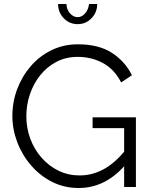

<svg xmlns="http://www.w3.org/2000/svg" viewBox="-20 -937 756 962"><path d="M374 5Q302 5 241.5 -25.5Q181 -56 136 -108Q91 -160 66.5 -224.5Q42 -289 42 -356Q42 -427 66.5 -491.5Q91 -556 135 -606.5Q179 -657 239 -686Q299 -715 370 -715Q475 -715 541 -672Q607 -629 641 -560L587 -524Q553 -590 496 -621Q439 -652 369 -652Q310 -652 262.5 -627Q215 -602 181.5 -560Q148 -518 130 -465Q112 -412 112 -355Q112 -295 132 -241.5Q152 -188 188.5 -146.5Q225 -105 273.5 -81.5Q322 -58 379 -58Q440 -58 495.5 -87Q551 -116 602 -177V-295H444V-349H661V0H602V-104Q504 5 374 5ZM369 -851Q390 -851 406.5 -870Q423 -889 426 -917H467Q467 -875 438.5 -845.5Q410 -816 369 -816Q328 -816 299.5 -845.5Q271 -875 271 -917H313Q313 -891 330 -871Q347 -851 369 -851Z"/></svg>

Font: Raleway
Style: Regular
Weight: 400
Designer: Matt McInerney, Pablo Impallari, Rodrigo Fuenzalida
Foundry: Matt McInerney, Pablo Impallari, Rodrigo Fuenzalida
Version: Version 4.101;RELEASE